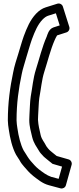

<svg xmlns="http://www.w3.org/2000/svg" viewBox="-20 -850 456 1102"><path d="M301.6 96.2 336.2 106.2 316.6 176.4 274.2 165.1C247 155.8 227.1 139.9 202.3 121.2C184.7 107 171.8 91.9 156 73.7C150 66.7 143.5 57.7 137.8 48.7C134.8 42.8 131.9 38.2 128.4 33.5L115.6 13.4C98.1 -19.8 86.5 -67 79.7 -114.9C77.1 -129.7 75.6 -144.7 75 -159.5C75.1 -257.8 87 -341 104.6 -424.3C109.3 -451.6 124.3 -494.8 132 -524C143.2 -559.2 152.5 -594.9 163.5 -625.4C181.1 -672.3 196.8 -708.7 223.2 -736.8C235.6 -749.8 247.1 -757 257.4 -760.1L300.7 -773.7L322.7 -704.2L287.2 -692.8C258.3 -683.1 251.8 -648.6 248.1 -640C222 -581.2 205.6 -512 186.2 -451.6C169.7 -399.8 166 -347.5 156.4 -296.2C151.5 -264.7 151.2 -219.9 149.1 -192.3C148.2 -182.8 148 -174.5 148 -162C148 -121.7 157.9 -95.4 164.6 -63.4C174 -25.9 190.1 -7.8 201.9 12.8C210 27.9 220.5 37.1 224.7 41.9C228.7 46.9 232.2 50.2 236.2 53.4L247.7 63C254.6 69 259.4 72.7 264.7 76.8L274.4 84.5C282.5 91 276.7 89.6 301.6 96.2ZM340.8 -812.5C337.1 -824.4 323.1 -833.1 309.5 -828.9L242.6 -807.9C222.2 -801.7 203.7 -788.9 186.8 -771.2C152 -734 134.6 -690.7 116.5 -642.6C104.2 -608.3 94.8 -571.7 84.2 -538.6C75.5 -511.5 61.7 -468.8 55.4 -433.7C37.8 -349.9 25 -260.8 25 -158.5C25.8 -139.6 27.2 -125.1 30.3 -107.1C37.5 -57.2 50 -2.9 72 37.9C72.2 38.2 72.6 38.9 72.9 39.4L86.9 61.4C89.1 64.9 90.7 66.3 93.6 72.2C100 84.9 109.4 96 118.1 106.3C134.2 124.8 149.3 142.8 171.7 160.8C196 179 222.5 202.9 260.5 213.1L327.5 231.1C339.2 234.3 354.2 227.5 358.1 213.7L391.1 95.7C394.4 84 387.6 68.9 373.9 65L307.9 46C306.9 45.7 305.8 45.4 304.6 44.7L295.3 37.2C289.6 33 285.8 29.9 280.2 25L267.8 14.6C260.8 9 247.6 -7.7 246.4 -10.2C231.5 -39.9 220.6 -46.6 213.4 -74.6C206.4 -107.4 200.1 -128.3 198 -162.7C198 -172.7 198.4 -182.4 198.9 -187.8C201.3 -219 201.8 -262.1 205.6 -287.8C215.5 -341 219.9 -392.6 233.8 -436.4C254 -499.3 270.2 -566.7 293.9 -620C297 -627.1 303.4 -640.5 307.6 -646.8L361.7 -664.2C373.4 -668 382.1 -681.9 377.8 -695.5Z"/></svg>

Font: Tape
Style: Regular
Weight: 500
Foundry: Cannot Into Space Fonts
Version: Version 0.97